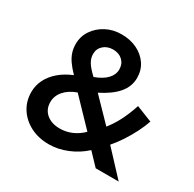

<svg xmlns="http://www.w3.org/2000/svg" viewBox="-159 -882 1073 1064"><g transform="rotate(30 377.5 -350.0)"><path d="M280.5 15Q214 15 162.5 -11.5Q111 -38 81.5 -83.8Q52 -129.5 52 -188.5Q52 -231 71 -268.5Q90 -306 125.2 -336.2Q160.5 -366.5 210 -386.5Q181 -416.5 164 -441.2Q147 -466 139.5 -490.2Q132 -514.5 132 -542Q132 -590 158.2 -629.2Q184.5 -668.5 228.8 -691.8Q273 -715 327 -715Q382.5 -715 426.2 -693.8Q470 -672.5 495.5 -635Q521 -597.5 521 -548Q521 -493.5 483.8 -449.2Q446.5 -405 373 -368.5L508 -229.5Q536.5 -265 559.8 -309.8Q583 -354.5 603.5 -416L705.5 -375.5Q692.5 -337.5 672 -297.5Q651.5 -257.5 627 -220.2Q602.5 -183 576.5 -153.5L719.5 0H572.5L501 -75Q454.5 -32.5 396.2 -8.8Q338 15 280.5 15ZM289.5 -91Q328.5 -91 364.8 -106.5Q401 -122 431.5 -152L276 -314Q226 -296 198.5 -264Q171 -232 171 -192.5Q171 -146.5 203.2 -118.8Q235.5 -91 289.5 -91ZM309 -432Q360.5 -451 386.2 -478.5Q412 -506 412 -539.5Q412 -574.5 388.8 -596.5Q365.5 -618.5 328 -618.5Q291.5 -618.5 267.2 -597Q243 -575.5 243 -541.5Q243 -515 258.2 -490Q273.5 -465 309 -432Z"/></g></svg>

Font: Geologica Roman Medium
Style: Regular
Weight: 500
Designer: Sindre Bremnes, Frode Helland
Foundry: Monokrom Skriftforlag AS
Version: Version 1.010;gftools[0.9.28]